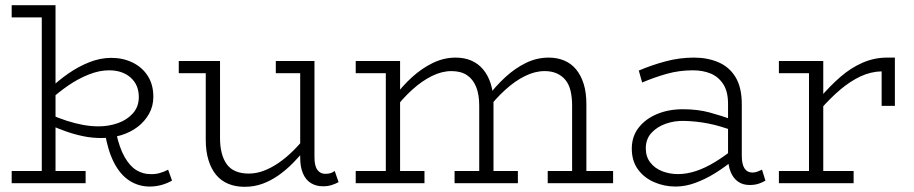

<svg xmlns="http://www.w3.org/2000/svg" viewBox="-20 -706 3524 740"><path d="M371 -174Q335 -174 301 -181Q267 -188 234.5 -199.5Q202 -211 171 -225V-266Q205 -251 237.5 -240.5Q270 -230 300.5 -224.5Q331 -219 360 -219Q399 -219 434.5 -231.5Q470 -244 492.5 -269.5Q515 -295 515 -332Q515 -379 483.5 -407Q452 -435 400 -435Q363 -435 322.5 -419Q282 -403 244 -377Q206 -351 171 -319L172 -364Q205 -396 244 -423Q283 -450 325 -466.5Q367 -483 409 -483Q454 -483 491 -465Q528 -447 549.5 -413.5Q571 -380 571 -333Q571 -297 554.5 -267.5Q538 -238 510.5 -217Q483 -196 447 -185Q411 -174 371 -174ZM25 0V-47H310V0ZM141 -7V-686H194V-7ZM25 -639V-686H192V-639ZM557 13Q514 13 478.5 -10Q443 -33 419 -80Q395 -127 384 -197H427Q440 -136 460.5 -100.5Q481 -65 506 -50Q531 -35 559 -35Q578 -34 595.5 -39Q613 -44 628 -52L643 -10Q624 1 602 7Q580 13 557 13Z M923 14Q888 14 860 2.5Q832 -9 813 -32Q794 -55 783.5 -89Q773 -123 773 -168V-471H828V-174Q828 -142 834.5 -116.5Q841 -91 854 -73Q867 -55 888.5 -46Q910 -37 939 -37Q968 -37 997 -48Q1026 -59 1055 -79Q1084 -99 1112 -127Q1140 -155 1166 -189V-142Q1139 -108 1111 -79.5Q1083 -51 1053 -30Q1023 -9 991 2.5Q959 14 923 14ZM669 -424V-471H810V-424ZM1225 12Q1198 12 1178 -0.5Q1158 -13 1147.5 -38Q1137 -63 1137 -98V-471H1192V-100Q1192 -66 1203.5 -51Q1215 -36 1233 -36Q1245 -36 1253.5 -38.5Q1262 -41 1270 -47L1285 -4Q1272 3 1257.5 7.5Q1243 12 1225 12ZM1043 -424V-471H1181V-424Z M1351 -424V-471H1512V-424ZM1467 -7V-471H1522V-7ZM1351 0V-47H1616V0ZM1827 -7V-299Q1827 -342 1815 -371.5Q1803 -401 1779.5 -416.5Q1756 -432 1720 -432Q1683 -432 1644.5 -413Q1606 -394 1568.5 -360Q1531 -326 1497 -281V-329Q1530 -374 1568 -408.5Q1606 -443 1648.5 -463.5Q1691 -484 1736 -484Q1770 -484 1796.5 -472.5Q1823 -461 1842 -438.5Q1861 -416 1871.5 -383Q1882 -350 1882 -305V-7ZM1732 0V-47H1976V0ZM2185 -7V-299Q2185 -331 2179 -356Q2173 -381 2159.5 -397.5Q2146 -414 2126 -423Q2106 -432 2079 -432Q2042 -432 2003.5 -413Q1965 -394 1927.5 -360Q1890 -326 1856 -281V-329Q1890 -374 1927.5 -408.5Q1965 -443 2007 -463.5Q2049 -484 2095 -484Q2128 -484 2155 -472.5Q2182 -461 2200.5 -438.5Q2219 -416 2229.5 -383Q2240 -350 2240 -305V-7ZM2091 0V-47H2343V0Z M2869 7Q2843 7 2824.5 -6Q2806 -19 2796 -43.5Q2786 -68 2786 -103V-306Q2786 -354 2767 -382.5Q2748 -411 2718 -423Q2688 -435 2651 -435Q2598 -435 2550 -421.5Q2502 -408 2455 -388L2442 -434Q2491 -455 2545 -469.5Q2599 -484 2655 -484Q2707 -484 2749 -466Q2791 -448 2815 -408.5Q2839 -369 2839 -304V-106Q2839 -73 2849.5 -57Q2860 -41 2880 -41Q2891 -41 2900.5 -45Q2910 -49 2917 -52L2930 -10Q2921 -4 2905.5 1.5Q2890 7 2869 7ZM2584 13Q2540 13 2501 -4Q2462 -21 2438.5 -53.5Q2415 -86 2415 -133Q2415 -180 2441.5 -214Q2468 -248 2512.5 -266.5Q2557 -285 2612 -285Q2669 -285 2715 -272.5Q2761 -260 2811 -242V-200Q2756 -221 2709.5 -230Q2663 -239 2618 -240Q2579 -241 2545.5 -229Q2512 -217 2490.5 -193.5Q2469 -170 2469 -134Q2469 -102 2486.5 -79.5Q2504 -57 2532.5 -46Q2561 -35 2593 -35Q2627 -35 2663 -47Q2699 -59 2736.5 -82Q2774 -105 2811 -135L2810 -92Q2774 -62 2736 -38.5Q2698 -15 2659.5 -1Q2621 13 2584 13Z M3140 -282V-329Q3179 -375 3219.5 -410Q3260 -445 3305 -464.5Q3350 -484 3399 -484H3429V-298H3378V-431Q3336 -430 3296.5 -411.5Q3257 -393 3218.5 -360.5Q3180 -328 3140 -282ZM2982 0V-47H3270V0ZM3098 -7V-471H3153V-7ZM2982 -424V-471H3151V-424Z"/></svg>

Font: BioRhyme Light
Style: Regular
Weight: 300
Designer: Aoife Mooney
Foundry: Aoife Mooney Type
Version: Version 1.600;gftools[0.9.33]